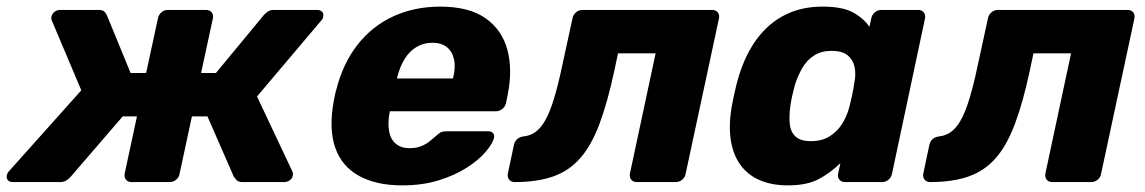

<svg xmlns="http://www.w3.org/2000/svg" viewBox="-40 -550 3460 580"><path d="M-1.6 0Q-11.3 0 -16.2 -5.7Q-21.1 -11.4 -19.5 -20.2Q-18.5 -24.5 -16.9 -27.5Q-15.3 -30.5 -12.5 -33.2L205.6 -277.2L117.4 -485.9Q116 -488.6 115.2 -492.6Q114.4 -496.5 115.4 -499.8Q117.4 -508.6 124.7 -514.3Q132.1 -520 141.7 -520H258Q270.1 -520 275.4 -514.6Q280.7 -509.3 282.9 -503.8L354.6 -329.4H401.4L437.2 -494.9Q439.2 -505.5 447.8 -512.8Q456.4 -520 467 -520H582.7Q593.4 -520 599.3 -512.8Q605.2 -505.5 603.2 -494.9L567.4 -329.4H612.2L756.4 -503.8Q760.9 -509.3 768.3 -514.6Q775.7 -520 787.2 -520H918.1Q927.7 -520 933.1 -514.3Q938.4 -508.6 936.4 -499.8Q935.7 -492.9 928.7 -485.9L736.4 -258.6L842.7 -33.2Q844.1 -30.5 844.8 -27.5Q845.5 -24.5 844.5 -20.2Q843.5 -11.4 835.6 -5.7Q827.7 0 818.1 0H692.6Q679.9 0 674.6 -6Q669.2 -12 666.5 -15.9L586.7 -198.3H539.7L502.5 -25.1Q500.9 -14.5 492.1 -7.2Q483.4 0 472.7 0H357Q346.4 0 340.6 -7.2Q334.9 -14.5 336.5 -25.1L373.7 -198.3H330.6L173.4 -15.9Q170.5 -12 162.2 -6Q154 0 141.2 0Z M1175 10Q1096.6 10 1044.5 -18.7Q992.4 -47.4 972.6 -104.1Q952.9 -160.7 968.1 -244.4Q969.5 -251.2 971.6 -261.9Q973.6 -272.5 975.8 -278.8Q995.8 -358 1039.7 -414.4Q1083.6 -470.8 1147.7 -500.4Q1211.9 -530 1289.4 -530Q1376.9 -530 1426.7 -494.9Q1476.5 -459.9 1492.7 -399.7Q1508.9 -339.5 1493.5 -263.3L1488.6 -238.9Q1486.6 -228.3 1477.4 -221Q1468.1 -213.8 1457.5 -213.8H1137.7Q1137.7 -213.1 1137.2 -211Q1136.7 -208.9 1136.4 -206.9Q1131.2 -177.5 1135.3 -153.9Q1139.4 -130.2 1155.1 -116.3Q1170.9 -102.4 1197.6 -102.4Q1217.5 -102.4 1232.4 -108.5Q1247.4 -114.6 1258 -123.2Q1268.6 -131.9 1275.6 -138Q1287 -148.5 1293.1 -151Q1299.3 -153.5 1310.9 -153.5H1435Q1444.6 -153.5 1449.6 -147.7Q1454.6 -141.9 1452 -132.2Q1447.4 -115.1 1426.7 -90.9Q1406 -66.6 1370.1 -43.5Q1334.2 -20.4 1285 -5.2Q1235.7 10 1175 10ZM1159.1 -312.9H1328.4L1328.8 -315Q1336.8 -347.5 1331.4 -371.3Q1326 -395 1309.5 -407.9Q1293 -420.8 1266.1 -420.8Q1239.2 -420.8 1217.9 -407.9Q1196.5 -395 1182 -371.3Q1167.5 -347.5 1159.5 -315Z M1514.6 0Q1504 0 1498.1 -7.4Q1492.1 -14.9 1494.1 -25.5L1512.7 -113.4Q1518.4 -135 1542.4 -138.1Q1571.9 -141.2 1592.2 -165Q1612.5 -188.7 1628.3 -235.7Q1644.1 -282.7 1658.8 -353.8L1689.5 -494.9Q1691.5 -505.5 1700.1 -512.8Q1708.6 -520 1719.3 -520H2111.5Q2122.1 -520 2128.1 -512.8Q2134 -505.5 2132 -494.9L2031.2 -25.1Q2029.6 -14.5 2020.9 -7.2Q2012.1 0 2001.5 0H1883.3Q1872.6 0 1866.9 -7.2Q1861.1 -14.5 1862.8 -25.1L1940.5 -388.9H1826.9L1815.6 -335.5Q1795.2 -240.4 1770.8 -175.4Q1746.4 -110.4 1712.7 -72.1Q1679.1 -33.9 1630.9 -16.9Q1582.6 0 1514.6 0Z M2340.1 10Q2291.5 10 2255.2 -5.7Q2218.9 -21.4 2196.8 -51.7Q2174.8 -82 2167.8 -125.6Q2160.9 -169.3 2169.8 -225.1Q2173.6 -245.1 2176.9 -260.6Q2180.3 -276.1 2184.9 -295.5Q2198.4 -348.9 2221.1 -392Q2243.9 -435.1 2276.1 -465.9Q2308.2 -496.7 2350.4 -513.4Q2392.5 -530 2444.4 -530Q2504.8 -530 2536.5 -512.6Q2568.3 -495.2 2586.5 -469.1L2592.1 -494.9Q2594.1 -505.5 2602.7 -512.8Q2611.3 -520 2621.9 -520H2733.9Q2744.5 -520 2750.4 -512.8Q2756.4 -505.5 2754.4 -494.9L2654.6 -25.1Q2652.6 -14.5 2644.1 -7.2Q2635.5 0 2624.9 0H2512.3Q2501.6 0 2495.7 -7.2Q2489.8 -14.5 2491.8 -25.1L2498.6 -57.1Q2468.3 -27.5 2432.8 -8.8Q2397.4 10 2340.1 10ZM2409.5 -123.6Q2442.7 -123.6 2466 -138.1Q2489.3 -152.6 2503.9 -175.9Q2518.5 -199.2 2525.4 -225.9Q2530.6 -245.9 2534.4 -263.9Q2538.1 -282 2541.1 -301.4Q2546 -326.4 2541.5 -347.9Q2537 -369.4 2520.6 -382.9Q2504.1 -396.4 2472.5 -396.4Q2441 -396.4 2419.1 -382.3Q2397.1 -368.1 2383.4 -344.3Q2369.6 -320.4 2360.6 -291.1Q2356.6 -276.1 2353 -260Q2349.4 -243.9 2347.4 -228.9Q2343.5 -199.6 2345.7 -175.7Q2348 -151.9 2363 -137.7Q2378 -123.6 2409.5 -123.6Z M2769.6 0Q2759 0 2753.1 -7.4Q2747.1 -14.9 2749.1 -25.5L2767.7 -113.4Q2773.4 -135 2797.4 -138.1Q2826.9 -141.2 2847.2 -165Q2867.5 -188.7 2883.3 -235.7Q2899.1 -282.7 2913.8 -353.8L2944.5 -494.9Q2946.5 -505.5 2955.1 -512.8Q2963.6 -520 2974.3 -520H3366.5Q3377.1 -520 3383.1 -512.8Q3389 -505.5 3387 -494.9L3286.2 -25.1Q3284.6 -14.5 3275.9 -7.2Q3267.1 0 3256.5 0H3138.3Q3127.6 0 3121.9 -7.2Q3116.1 -14.5 3117.8 -25.1L3195.5 -388.9H3081.9L3070.6 -335.5Q3050.2 -240.4 3025.8 -175.4Q3001.4 -110.4 2967.7 -72.1Q2934.1 -33.9 2885.9 -16.9Q2837.6 0 2769.6 0Z"/></svg>

Font: Rubik Light
Style: Italic
Weight: 300
Italic angle: -12°
Designer: Hubert and Fischer
Foundry: Hubert and Fischer
Version: Version 2.300;gftools[0.9.30]